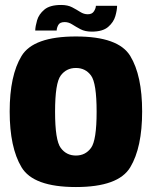

<svg xmlns="http://www.w3.org/2000/svg" viewBox="-20 -749 618 774"><path d="M286 5Q114.5 5 66.8 -74.8Q19 -154.5 19 -299.5Q19 -444.5 66.8 -523.2Q114.5 -602 286 -602Q457.5 -602 505.2 -523.2Q553 -444.5 553 -299.5Q553 -154.5 505.2 -74.8Q457.5 5 286 5ZM286 -122Q324.5 -122 347 -152.8Q369.5 -183.5 369.5 -298.5Q369.5 -414 347 -444.5Q324.5 -475 286 -475Q247.5 -475 224.8 -444.5Q202 -414 202 -298.5Q202 -183.5 224.8 -152.8Q247.5 -122 286 -122ZM350 -621.5Q323 -621.5 304.5 -631.2Q286 -641 271.2 -650.5Q256.5 -660 241 -660Q221 -660 214.8 -648Q208.5 -636 208.5 -626H122Q122.5 -643 129.5 -667.2Q136.5 -691.5 158.8 -710.2Q181 -729 226.5 -729Q253 -729 271 -719.5Q289 -710 303.5 -700.8Q318 -691.5 334 -691.5Q351.5 -691.5 359 -703.8Q366.5 -716 366.5 -725.5H452Q452 -708.5 445 -684Q438 -659.5 416 -640.5Q394 -621.5 350 -621.5Z"/></svg>

Font: Anybody ExtraBold
Style: Regular
Weight: 800
Designer: Tyler Finck
Foundry: Etcetera Type Company
Version: Version 1.010; ttfautohint (v1.8.3) -l 8 -r 50 -G 200 -x 14 